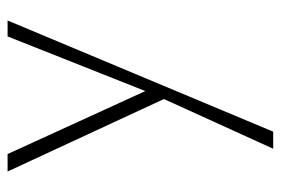

<svg xmlns="http://www.w3.org/2000/svg" viewBox="-137 -314 740 506"><g transform="rotate(-90 233.0 -61.0)"><path d="M390 -411H432L139 289H94L225 1L34 -411H80L246 -48Z"/></g></svg>

Font: EauTestText Light
Style: Regular
Weight: 300
Designer: Christian Thalmann (Catharsis Fonts)
Version: Version 0.001;PS 000.001;hotconv 1.0.88;makeotf.lib2.5.64775